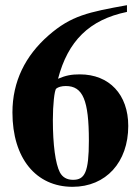

<svg xmlns="http://www.w3.org/2000/svg" viewBox="-20 -708 540 741"><path d="M470 -688C321 -661 255 -648 167 -571C78 -493 28 -394 28 -274C28 -97 119 13 260 13C389 13 475 -82 475 -222C475 -343 402 -421 288 -421C256 -421 234 -417 204 -404C242 -549 324 -632 470 -662ZM323 -165C323 -43 307 -14 262 -14C238 -14 221 -24 211 -43C194 -76 184 -149 184 -245C184 -303 190 -360 197 -366C204 -372 218 -376 234 -376C300 -376 323 -321 323 -165Z"/></svg>

Font: XITS
Style: Bold
Weight: 700
Designer: MicroPress Inc., with final additions and corrections provided by Coen Hoffman, Elsevier (retired)
Version: Version 1.107